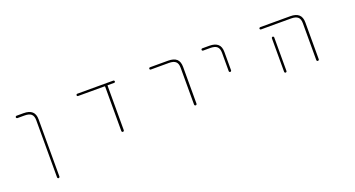

<svg xmlns="http://www.w3.org/2000/svg" viewBox="-46 -1147 3593 1943"><g transform="rotate(-20 1750.0 -175.5)"><path d="M323.2 181.6V-433.6Q323.2 -479.5 299.8 -500Q277.3 -519.5 226.6 -519.5H151.4Q146.5 -519.5 142.6 -523.4Q138.7 -527.3 138.7 -532.2Q138.7 -537.1 142.6 -541Q146.5 -544.9 151.4 -544.9H226.6Q288.1 -544.9 318.4 -517.6Q348.6 -490.2 348.6 -433.6V181.6Q348.6 186.5 344.7 190.4Q340.8 194.3 335.4 194.3Q330.1 194.3 326.7 190.4Q323.2 186.5 323.2 181.6Z M1094.7 -37.1V-514.6Q1094.7 -519.5 1089.8 -519.5H804.7Q799.8 -519.5 796.4 -522.9Q793 -526.4 793 -531.2Q793 -536.1 796.4 -540Q799.8 -543.9 804.7 -543.9H1193.4Q1198.2 -543.9 1201.7 -540Q1205.1 -536.1 1205.1 -531.2Q1205.1 -526.4 1201.7 -522.9Q1198.2 -519.5 1193.4 -519.5H1125Q1121.1 -519.5 1121.1 -514.6V-37.1Q1121.1 -31.2 1117.2 -27.3Q1113.3 -23.4 1107.9 -23.4Q1102.5 -23.4 1098.6 -27.3Q1094.7 -31.2 1094.7 -37.1Z M1877.9 -37.1V-432.6Q1877.9 -479.5 1855.5 -499Q1834 -519.5 1782.2 -519.5H1587.9Q1583 -519.5 1579.6 -522.9Q1576.2 -526.4 1576.2 -531.2Q1576.2 -536.1 1579.6 -540Q1583 -543.9 1587.9 -543.9H1782.2Q1844.7 -543.9 1875 -516.6Q1904.3 -489.3 1904.3 -432.6V-37.1Q1904.3 -31.2 1900.4 -27.3Q1896.5 -23.4 1891.1 -23.4Q1885.7 -23.4 1881.8 -27.3Q1877.9 -31.2 1877.9 -37.1Z M2323.2 -234.4V-431.6Q2323.2 -478.5 2299.8 -499Q2277.3 -518.6 2226.6 -518.6H2151.4Q2146.5 -518.6 2142.6 -522Q2138.7 -525.4 2138.7 -530.8Q2138.7 -536.1 2142.6 -539.6Q2146.5 -543 2151.4 -543H2226.6Q2288.1 -543 2318.4 -515.6Q2348.6 -489.3 2348.6 -431.6V-234.4Q2348.6 -229.5 2344.7 -225.6Q2340.8 -221.7 2335.4 -221.7Q2330.1 -221.7 2326.7 -225.6Q2323.2 -229.5 2323.2 -234.4Z M3194.3 -36.1V-432.6Q3194.3 -479.5 3171.9 -499Q3149.4 -519.5 3098.6 -519.5H2775.4Q2770.5 -519.5 2766.6 -522.9Q2762.7 -526.4 2762.7 -531.2Q2762.7 -536.1 2766.6 -540Q2770.5 -543.9 2775.4 -543.9H3098.6Q3160.2 -543.9 3190.4 -516.6Q3220.7 -489.3 3220.7 -432.6V-36.1Q3220.7 -31.2 3216.8 -27.3Q3212.9 -23.4 3207.5 -23.4Q3202.1 -23.4 3198.2 -27.3Q3194.3 -31.2 3194.3 -36.1ZM2847.7 -36.1V-397.5Q2847.7 -402.3 2851.6 -406.2Q2855.5 -410.2 2860.4 -410.2Q2865.2 -410.2 2869.1 -406.2Q2873 -402.3 2873 -397.5V-36.1Q2873 -31.2 2869.1 -27.3Q2865.2 -23.4 2860.4 -23.4Q2855.5 -23.4 2851.6 -27.3Q2847.7 -31.2 2847.7 -36.1Z"/></g></svg>

Font: Rounded-X Mgen+ 1mn thin
Style: Regular
Weight: 100
Designer: [Source Han Sans]
Ryoko NISHIZUKA  (kana & ideographs); Paul D. Hunt (Latin, Greek & Cyrillic); Wenlong ZHANG  (bopomofo
Version: Version 1.059.20150602